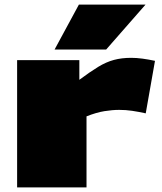

<svg xmlns="http://www.w3.org/2000/svg" viewBox="-20 -810 699 830"><path d="M323 -550V-465Q370 -500 404.5 -521Q439 -542 472.5 -551Q506 -560 547 -560Q570 -560 596 -556.5Q622 -553 650 -547L610 -320Q578 -327 551 -331Q524 -335 495 -335Q466 -335 431.5 -329.5Q397 -324 354 -307V0H54V-550ZM216 -596 321 -790H609L439 -596Z"/></svg>

Font: Georama ExtraExtended Black
Style: Regular
Weight: 900
Width: 8
Designer: Jean-Baptiste Levee
Foundry: Production Type
Version: Version 1.000